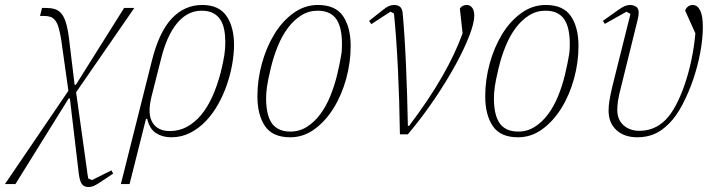

<svg xmlns="http://www.w3.org/2000/svg" viewBox="-93 -540 2888 772"><path d="M182 -175 153 -381Q148 -411 142.5 -429.5Q137 -448 128.5 -458.5Q120 -469 109 -472.5Q98 -476 82 -476H68L76 -508H93Q112 -508 127 -503.5Q142 -499 153 -486.5Q164 -474 171.5 -450.5Q179 -427 184 -389L207 -199H212L406 -508H447L213 -169L257 146Q258 153 259 161.5Q260 170 262 178L277 184L355 145L362 158L308 194Q291 205 282 208.5Q273 212 263 212Q246 212 237 201Q228 190 224 160L188 -144H183L-31 200H-73Z M517 -293Q546 -411 597.5 -465.5Q649 -520 720 -520Q787 -520 817.5 -476Q848 -432 848 -359Q848 -325 841 -284Q834 -243 820 -201.5Q806 -160 784.5 -121.5Q763 -83 735 -53.5Q707 -24 672 -6Q637 12 595 12Q560 12 534 -5Q508 -22 499 -62H494L428 200H393ZM590 -13Q627 -13 658.5 -30Q690 -47 715.5 -77.5Q741 -108 760.5 -151Q780 -194 794 -247Q805 -291 809 -318Q813 -345 813 -369Q813 -397 808.5 -420.5Q804 -444 793 -461Q782 -478 763.5 -487.5Q745 -497 718 -497Q660 -497 618 -445.5Q576 -394 553 -297L516 -151Q499 -82 520 -47.5Q541 -13 590 -13Z M1075 -11Q1111 -11 1141 -30Q1171 -49 1194.5 -80.5Q1218 -112 1235 -153.5Q1252 -195 1263 -241Q1269 -266 1272.5 -284Q1276 -302 1278.5 -316Q1281 -330 1281.5 -341.5Q1282 -353 1282 -364Q1282 -394 1277 -418.5Q1272 -443 1261 -460.5Q1250 -478 1231 -487.5Q1212 -497 1184 -497Q1148 -497 1118 -478Q1088 -459 1064.5 -427.5Q1041 -396 1024 -354.5Q1007 -313 996 -267Q984 -217 980.5 -191.5Q977 -166 977 -144Q977 -114 982 -89.5Q987 -65 998 -47.5Q1009 -30 1028 -20.5Q1047 -11 1075 -11ZM1074 12Q1003 12 972.5 -33Q942 -78 942 -153Q942 -219 960 -284.5Q978 -350 1010 -402.5Q1042 -455 1087 -487.5Q1132 -520 1185 -520Q1256 -520 1286.5 -475Q1317 -430 1317 -355Q1317 -289 1299 -223.5Q1281 -158 1248.5 -105.5Q1216 -53 1171.5 -20.5Q1127 12 1074 12Z M1515 0Q1514 -67 1512 -133.5Q1510 -200 1507 -262Q1504 -324 1500 -381Q1496 -438 1491 -486L1477 -493L1400 -443L1391 -456L1444 -498Q1460 -511 1470.5 -515.5Q1481 -520 1492 -520Q1506 -520 1515 -513Q1524 -506 1526 -488Q1530 -444 1533.5 -389.5Q1537 -335 1539.5 -276Q1542 -217 1544 -155Q1546 -93 1547 -34H1552Q1632 -140 1685 -232.5Q1738 -325 1767 -406L1756 -506Q1766 -520 1784 -520Q1797 -520 1805.5 -509Q1814 -498 1814 -477Q1814 -448 1794 -396Q1774 -344 1738.5 -279Q1703 -214 1654 -141.5Q1605 -69 1547 0Z M1991 -11Q2027 -11 2057 -30Q2087 -49 2110.5 -80.5Q2134 -112 2151 -153.5Q2168 -195 2179 -241Q2185 -266 2188.5 -284Q2192 -302 2194.5 -316Q2197 -330 2197.5 -341.5Q2198 -353 2198 -364Q2198 -394 2193 -418.5Q2188 -443 2177 -460.5Q2166 -478 2147 -487.5Q2128 -497 2100 -497Q2064 -497 2034 -478Q2004 -459 1980.5 -427.5Q1957 -396 1940 -354.5Q1923 -313 1912 -267Q1900 -217 1896.5 -191.5Q1893 -166 1893 -144Q1893 -114 1898 -89.5Q1903 -65 1914 -47.5Q1925 -30 1944 -20.5Q1963 -11 1991 -11ZM1990 12Q1919 12 1888.5 -33Q1858 -78 1858 -153Q1858 -219 1876 -284.5Q1894 -350 1926 -402.5Q1958 -455 2003 -487.5Q2048 -520 2101 -520Q2172 -520 2202.5 -475Q2233 -430 2233 -355Q2233 -289 2215 -223.5Q2197 -158 2164.5 -105.5Q2132 -53 2087.5 -20.5Q2043 12 1990 12Z M2331 -456 2390 -498Q2408 -511 2419 -515.5Q2430 -520 2441 -520Q2453 -520 2464 -513.5Q2475 -507 2475 -489Q2475 -483 2474 -476Q2473 -469 2470 -457L2405 -194Q2395 -156 2392 -135.5Q2389 -115 2389 -98Q2389 -59 2414 -36.5Q2439 -14 2478 -14Q2539 -14 2583 -58Q2604 -79 2623.5 -115Q2643 -151 2659 -197Q2675 -243 2686.5 -296.5Q2698 -350 2703 -406L2662 -497Q2664 -506 2672.5 -513Q2681 -520 2692 -520Q2711 -520 2722 -498.5Q2733 -477 2733 -432Q2733 -384 2722.5 -328Q2712 -272 2693.5 -218.5Q2675 -165 2650.5 -118.5Q2626 -72 2598 -44Q2566 -12 2535.5 0Q2505 12 2470 12Q2417 12 2385.5 -17Q2354 -46 2354 -95Q2354 -115 2357.5 -136Q2361 -157 2369 -192L2442 -484L2426 -493L2339 -444Z"/></svg>

Font: IBM Plex Serif ExtLt
Style: Italic
Weight: 200
Italic angle: -14°
Designer: Mike Abbink, Paul van der Laan, Pieter van Rosmalen
Foundry: Bold Monday
Version: Version 3.001